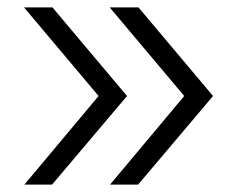

<svg xmlns="http://www.w3.org/2000/svg" viewBox="-20 -540 640 520"><path d="M354 -40H278L479 -280L277 -520H355L557 -280ZM121 -40H46L247 -280L45 -520H122L324 -280Z"/></svg>

Font: Maple Mono ExtraLight
Style: Regular
Weight: 275
Monospace: yes
Designer: subframe7536
Version: Version 7.000